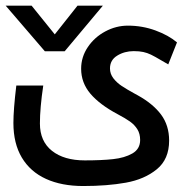

<svg xmlns="http://www.w3.org/2000/svg" viewBox="-28 -638 648 659"><path d="M18 -216Q18 -261.5 28 -344.5H120.5Q109 -267.5 109 -214Q109 -153 150.5 -120.2Q192 -87.5 263 -87.5Q320.5 -87.5 360 -91.8Q399.5 -96 426.2 -111.2Q453 -126.5 453 -157.5Q453 -179 443.5 -194.2Q434 -209.5 418.2 -220.8Q402.5 -232 375 -246.5Q314 -279 282.2 -316.5Q250.5 -354 250.5 -402Q250.5 -442.5 273.5 -476.5Q296.5 -510.5 333.5 -530.2Q370.5 -550 411 -550Q460.5 -550 505.5 -533.5Q550.5 -517 579.5 -492.5L549.5 -417L527 -430Q502.5 -444.5 490 -450.5Q477.5 -456.5 464 -459.5Q450.5 -462.5 431 -462.5Q399.5 -462.5 374.5 -447.2Q349.5 -432 349.5 -403Q349.5 -384.5 361.2 -369.2Q373 -354 390 -342.8Q407 -331.5 433.5 -317L444.5 -311Q497 -282 524.8 -244.8Q552.5 -207.5 552.5 -155.5Q552.5 -91.5 510.2 -57Q468 -22.5 404 -11Q340 0.5 257.5 0.5Q183.5 0.5 129.8 -24Q76 -48.5 47 -97Q18 -145.5 18 -216ZM-8.5 -618.5H80.5L160 -520L238 -618.5H325L194 -462H126Z"/></svg>

Font: JuliaMono
Style: Bold Italic
Weight: 700
Italic angle: -9°
Monospace: yes
Designer: cormullion
Foundry: corm
Version: Version 0.057; ttfautohint (v1.8.4)